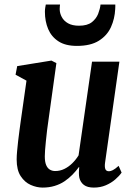

<svg xmlns="http://www.w3.org/2000/svg" viewBox="-20 -840 603 870"><path d="M173 10Q146.5 10 119.2 -2Q92 -14 73.8 -41.8Q55.5 -69.5 55.5 -117.5Q55.5 -133.5 57.5 -155.2Q59.5 -177 62.2 -201.2Q65 -225.5 68.2 -249Q71.5 -272.5 74 -291.5L100 -474.5L50.5 -501.5L58 -540.5L213 -565.5L235.5 -554L202 -313Q197 -280 193.5 -251.2Q190 -222.5 187.8 -199.2Q185.5 -176 184.2 -159Q183 -142 183 -131.5Q183 -107 189 -92.5Q195 -78 205.8 -71.5Q216.5 -65 230 -65Q252 -65 271.5 -74.5Q291 -84 307.5 -100.2Q324 -116.5 336 -136L397 -560.5H521L456 -102.5Q453.5 -84.5 457.2 -74.2Q461 -64 474 -64Q481 -64 491.2 -69Q501.5 -74 517.5 -88.5L531 -58Q520.5 -42.5 502.2 -26.8Q484 -11 459.5 -0.5Q435 10 405 10Q376 10 360.2 -2Q344.5 -14 339.5 -34.5Q338.5 -39 338 -44.8Q337.5 -50.5 337.5 -56.8Q337.5 -63 338 -69.2Q338.5 -75.5 339 -82.5L337.5 -83Q324.5 -65 308 -48.2Q291.5 -31.5 271.8 -18.2Q252 -5 227.2 2.5Q202.5 10 173 10ZM328.5 -632Q276.5 -632 244.8 -652.8Q213 -673.5 198.2 -708.5Q183.5 -743.5 183.5 -786.5Q183.5 -796.5 185 -805.2Q186.5 -814 187.5 -819.5H252Q251.5 -815 251 -810Q250.5 -805 250.5 -799Q250.5 -780.5 259.8 -763Q269 -745.5 288.2 -734.5Q307.5 -723.5 338 -723.5Q375.5 -723.5 395.8 -739.2Q416 -755 424.8 -777.5Q433.5 -800 435.5 -819.5H502.5Q502.5 -815 502.5 -809.8Q502.5 -804.5 502 -798.5Q500 -755.5 482.8 -717.2Q465.5 -679 428 -655.5Q390.5 -632 328.5 -632Z"/></svg>

Font: Merriweather 24pt SemiCondensed
Style: Bold Italic
Weight: 700
Width: 4
Italic angle: -7.8°
Designer: Eben Sorkin
Foundry: Eben Sorkin
Version: Version 2.101